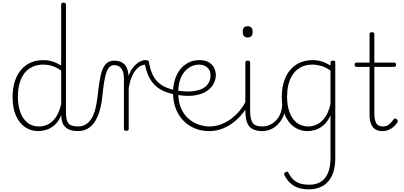

<svg xmlns="http://www.w3.org/2000/svg" viewBox="-20 -973 3051 1450"><path d="M268 17Q213 17 169 -13Q125 -43 100 -100.5Q75 -158 75 -239Q75 -288 84.5 -330.5Q94 -373 113 -407.5Q132 -442 160 -467Q188 -492 225 -505.5Q262 -519 308 -519Q343 -519 375.5 -509Q408 -499 442 -478V-938Q442 -946 446.5 -949.5Q451 -953 461 -953Q470 -953 474 -949.5Q478 -946 478 -938V-126Q478 -65 497 -41.5Q516 -18 572 -18Q579 -18 582.5 -12.5Q586 -7 586 -0.5Q586 6 582.5 11.5Q579 17 572 17Q538 17 513.5 9.5Q489 2 473.5 -13Q458 -28 450.5 -50Q443 -72 443 -100V-103Q421 -53 390.5 -27Q360 -1 328 8Q296 17 268 17ZM276 -18Q309 -18 341.5 -33.5Q374 -49 400.5 -86Q427 -123 442 -188V-440Q405 -466 371.5 -475.5Q338 -485 305 -485Q270 -485 240.5 -474.5Q211 -464 187.5 -444Q164 -424 148 -394.5Q132 -365 123.5 -327Q115 -289 115 -243Q115 -178 133 -127Q151 -76 187 -47Q223 -18 276 -18Z M568 17Q559 17 554 11.5Q549 6 549 -0.5Q549 -7 554 -12.5Q559 -18 568 -18Q602 -18 627 -33Q652 -48 670 -76.5Q688 -105 699 -146Q710 -187 716 -239Q724 -309 732 -361Q740 -413 753.5 -447Q767 -481 788.5 -498Q810 -515 844 -515Q853 -515 857.5 -510Q862 -505 861.5 -498Q861 -491 856 -486Q851 -481 842 -481Q821 -481 807 -467Q793 -453 783 -424Q773 -395 766 -351Q759 -307 753 -248Q747 -187 733 -138Q719 -89 696 -54Q673 -19 641.5 -1Q610 17 568 17Z M933 15Q924 15 920 11.5Q916 8 916 0V-376Q916 -431 896.5 -456Q877 -481 842 -481Q835 -481 831.5 -486Q828 -491 828 -498Q828 -505 832.5 -510Q837 -515 844 -515Q865 -515 883 -509.5Q901 -504 915 -492Q929 -480 938 -460Q947 -440 950 -411L951 -401Q964 -435 980.5 -457.5Q997 -480 1014.5 -493.5Q1032 -507 1048 -513Q1064 -519 1076 -519Q1082 -519 1085.5 -513.5Q1089 -508 1089 -501.5Q1089 -495 1085.5 -489.5Q1082 -484 1076 -484Q1058 -484 1039.5 -474Q1021 -464 1004 -443Q987 -422 973.5 -389Q960 -356 952 -309V0Q952 8 947.5 11.5Q943 15 933 15Z M1301 -259Q1267 -266 1232.5 -278.5Q1198 -291 1167 -314.5Q1136 -338 1112 -379Q1088 -420 1075 -484L1076 -519Q1091 -519 1097.5 -515.5Q1104 -512 1105 -504Q1114 -448 1132 -410.5Q1150 -373 1175.5 -350Q1201 -327 1234 -313Q1267 -299 1307 -290Q1315 -288 1318.5 -282.5Q1322 -277 1321.5 -271Q1321 -265 1315.5 -261Q1310 -257 1301 -259Z M1311 -290Q1386 -278 1436 -284Q1486 -290 1515.5 -307.5Q1545 -325 1557.5 -350.5Q1570 -376 1570 -403Q1570 -441 1546 -463Q1522 -485 1482 -485Q1455 -485 1427.5 -473Q1400 -461 1377 -435.5Q1354 -410 1340 -370.5Q1326 -331 1326 -275Q1326 -203 1348 -154Q1370 -105 1405.5 -75Q1441 -45 1482 -31.5Q1523 -18 1560 -18Q1570 -18 1575 -12.5Q1580 -7 1580 -0.5Q1580 6 1575 11.5Q1570 17 1560 17Q1483 17 1421 -18.5Q1359 -54 1323 -119.5Q1287 -185 1287 -275Q1287 -327 1301 -371.5Q1315 -416 1341 -449Q1367 -482 1404 -500.5Q1441 -519 1486 -519Q1531 -519 1558.5 -502Q1586 -485 1598 -459Q1610 -433 1610 -406Q1610 -375 1594.5 -343Q1579 -311 1544 -286.5Q1509 -262 1451 -252.5Q1393 -243 1308 -258Z M1560 17Q1551 17 1546 11.5Q1541 6 1541 -0.5Q1541 -7 1546 -12.5Q1551 -18 1560 -18Q1609 -18 1652 -35Q1695 -52 1730.5 -79.5Q1766 -107 1792.5 -140Q1819 -173 1834 -204Q1839 -213 1846 -212Q1853 -211 1858 -204.5Q1863 -198 1859 -190Q1844 -158 1816.5 -122Q1789 -86 1750.5 -54.5Q1712 -23 1664 -3Q1616 17 1560 17Z M1963 17Q1923 17 1897 6Q1871 -5 1857.5 -25.5Q1844 -46 1838.5 -74Q1833 -102 1833 -136V-500Q1833 -508 1837.5 -511.5Q1842 -515 1850 -515Q1860 -515 1864.5 -511.5Q1869 -508 1869 -500V-136Q1869 -75 1887 -46.5Q1905 -18 1963 -18Q1970 -18 1973 -12.5Q1976 -7 1976 -0.5Q1976 6 1973 11.5Q1970 17 1963 17ZM1850 -690Q1831 -690 1822 -701Q1813 -712 1813 -733Q1813 -754 1822 -764.5Q1831 -775 1850 -775Q1869 -775 1878.5 -764.5Q1888 -754 1888 -733Q1888 -711 1878.5 -700.5Q1869 -690 1850 -690Z M1960 17Q1951 17 1946 11.5Q1941 6 1941 -0.5Q1941 -7 1946 -12.5Q1951 -18 1960 -18Q1994 -18 2022 -32Q2050 -46 2070 -69.5Q2090 -93 2100.5 -123Q2111 -153 2111 -186Q2111 -196 2118 -199.5Q2125 -203 2131.5 -199.5Q2138 -196 2138 -186Q2138 -146 2125 -109.5Q2112 -73 2088.5 -44.5Q2065 -16 2032 0.5Q1999 17 1960 17Z M2312 457Q2242 457 2197.5 429Q2153 401 2128 349Q2124 341 2126.5 336Q2129 331 2137 327Q2145 322 2151 324Q2157 326 2159 333Q2181 378 2217.5 400Q2254 422 2317 422Q2367 422 2402.5 400Q2438 378 2457 333Q2476 288 2476 219V-101Q2453 -52 2422.5 -26.5Q2392 -1 2360.5 8Q2329 17 2302 17Q2247 17 2203 -13Q2159 -43 2133.5 -100.5Q2108 -158 2108 -239Q2108 -288 2117.5 -330.5Q2127 -373 2146 -407.5Q2165 -442 2193.5 -467Q2222 -492 2259 -505.5Q2296 -519 2342 -519Q2377 -519 2409.5 -509Q2442 -499 2476 -478V-500Q2476 -508 2480.5 -511.5Q2485 -515 2494 -515Q2504 -515 2508 -511.5Q2512 -508 2512 -500V222Q2512 300 2488 352Q2464 404 2419 430.5Q2374 457 2312 457ZM2309 -18Q2342 -18 2374.5 -33.5Q2407 -49 2434 -86Q2461 -123 2476 -188V-440Q2439 -466 2405 -475.5Q2371 -485 2338 -485Q2303 -485 2273.5 -474.5Q2244 -464 2221 -444Q2198 -424 2181.5 -394.5Q2165 -365 2156.5 -327Q2148 -289 2148 -243Q2148 -178 2166 -127Q2184 -76 2220 -47Q2256 -18 2309 -18Z M2867 17Q2835 17 2813.5 3Q2792 -11 2781.5 -38.5Q2771 -66 2771 -105V-468H2673Q2665 -468 2661.5 -472.5Q2658 -477 2658 -484Q2658 -492 2661.5 -496Q2665 -500 2673 -500H2771V-715Q2771 -723 2775 -726.5Q2779 -730 2788 -730Q2798 -730 2802.5 -726.5Q2807 -723 2807 -715V-500H2956Q2964 -500 2967.5 -496Q2971 -492 2971 -484Q2971 -477 2967.5 -472.5Q2964 -468 2956 -468H2807V-118Q2807 -73 2820 -45.5Q2833 -18 2873 -18Q2899 -18 2917.5 -33Q2936 -48 2952 -71Q2957 -78 2963 -78Q2969 -78 2976 -73Q2981 -68 2983.5 -62Q2986 -56 2982 -50Q2970 -31 2953 -16Q2936 -1 2914.5 8Q2893 17 2867 17Z"/></svg>

Font: Playwrite US Modern Thin
Style: Regular
Weight: 250
Designer: Veronika Burian, José Scaglione
Foundry: TypeTogether
Version: Version 1.003